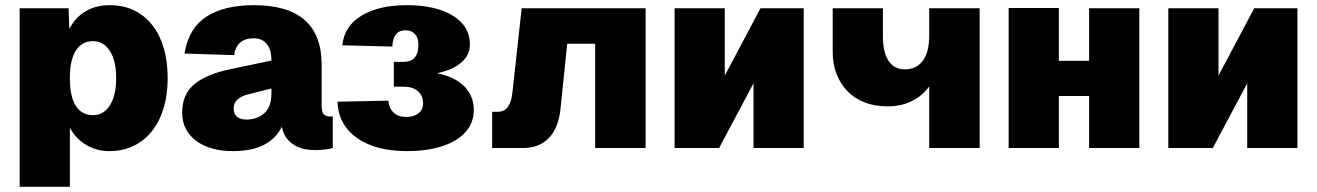

<svg xmlns="http://www.w3.org/2000/svg" viewBox="-20 -572 5090 742"><path d="M56 150V-540H245L248 -460Q271 -505 311 -528.5Q351 -552 404 -552Q458 -552 500 -531Q542 -510 570.5 -472.5Q599 -435 613.5 -383.5Q628 -332 628 -270Q628 -208 613 -156.5Q598 -105 569 -67.5Q540 -30 498 -9Q456 12 402 12Q353 12 313 -12Q273 -36 250 -78V150ZM339 -127Q381 -127 405 -165.5Q429 -204 429 -270Q429 -336 405 -374.5Q381 -413 339 -413Q297 -413 273.5 -377Q250 -341 250 -270Q250 -199 273 -163Q296 -127 339 -127Z M879 12Q836 12 800.5 2Q765 -8 739 -27Q713 -46 698.5 -73.5Q684 -101 684 -136Q684 -208 731 -246.5Q778 -285 867 -304L1029 -338Q1029 -380 1011 -402Q993 -424 961 -424Q894 -424 885 -359L693 -365Q709 -463 777.5 -507.5Q846 -552 961 -552Q1223 -552 1223 -322V-164Q1223 -138 1231.5 -130Q1240 -122 1255 -122H1266V0Q1257 3 1237 5.5Q1217 8 1198 8Q1179 8 1159 4.5Q1139 1 1121 -9Q1103 -19 1089 -36.5Q1075 -54 1069 -82Q1048 -38 1001.5 -13Q955 12 879 12ZM933 -110Q974 -110 1001.5 -134.5Q1029 -159 1029 -212V-230L941 -208Q915 -202 899 -188.5Q883 -175 883 -154Q883 -110 933 -110Z M1553 12Q1432 12 1360 -38.5Q1288 -89 1284 -179L1481 -183Q1483 -154 1501 -137Q1519 -120 1550 -120Q1579 -120 1597 -134Q1615 -148 1615 -173Q1615 -202 1595 -219.5Q1575 -237 1540 -237H1502V-333H1540Q1597 -333 1597 -399Q1597 -426 1583.5 -440.5Q1570 -455 1547 -455Q1499 -455 1496 -392L1303 -397Q1310 -471 1377 -511.5Q1444 -552 1552 -552Q1664 -552 1730 -511.5Q1796 -471 1796 -400Q1796 -359 1763 -330.5Q1730 -302 1669 -289Q1738 -275 1774.5 -238Q1811 -201 1811 -147Q1811 -110 1793 -80.5Q1775 -51 1741.5 -30.5Q1708 -10 1660 1Q1612 12 1553 12Z M1882 0V-140H1902Q1929 -140 1942.5 -158.5Q1956 -177 1960 -212L1996 -540H2475V0H2280V-403H2172L2146 -150Q2138 -77 2101 -38.5Q2064 0 2001 0Z M2587 0V-540H2781V-280L2919 -540H3086V0H2892V-250L2759 0Z M3571 0V-238Q3545 -202 3504 -181.5Q3463 -161 3410 -161Q3361 -161 3322 -176Q3283 -191 3255.5 -219Q3228 -247 3213 -286Q3198 -325 3198 -374V-540H3392V-434Q3392 -371 3413.5 -337.5Q3435 -304 3476 -304Q3522 -304 3546.5 -337.5Q3571 -371 3571 -434V-540H3766V0Z M3878 0V-541H4072V-337H4189V-540H4383V0H4189V-201H4072V0Z M4495 0V-540H4689V-280L4827 -540H4994V0H4800V-250L4667 0Z"/></svg>

Font: Geist Black
Style: Regular
Weight: 400
Designer: Basement.studio, Andrés Briganti, Mateo Zaragoza
Foundry: Basement.studio, Vercel, Andrés Briganti, Guido Ferreyra, Mateo Zaragoza
Version: Version 1.401